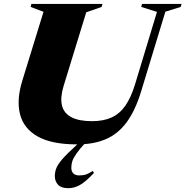

<svg xmlns="http://www.w3.org/2000/svg" viewBox="-20 -725 950 984"><path d="M306 -284.5Q288 -225.5 297.5 -185.2Q307 -145 345.5 -124.5Q384 -104 452 -104Q510 -104 551.5 -122.8Q593 -141.5 622.2 -183.2Q651.5 -225 672 -292.5L784.5 -664L704 -689.5L708 -705H910.5L906 -689.5L827.5 -665L704 -259Q674 -159.5 629.5 -99Q585 -38.5 522.5 -11.8Q460 15 375 15Q244.5 15 172.8 -25.8Q101 -66.5 82.5 -140.2Q64 -214 94.5 -312L203 -664.5L137 -689.5L141 -705H505L501 -689.5L422 -662ZM345.5 135Q345.5 153 355.5 163.5Q365.5 174 387 174Q407.5 174 422.5 168.5Q437.5 163 455.5 151L461.5 161.5Q416 209.5 387.2 224.5Q358.5 239.5 330 239.5Q294 239.5 277.5 221.8Q261 204 261 177.5Q261 159 267.5 140Q274 121 297.2 93.2Q320.5 65.5 369 21.5L440 -43H462L418 6.5Q386 41 370.5 63.8Q355 86.5 350.2 102.8Q345.5 119 345.5 135Z"/></svg>

Font: Newsreader 60pt ExtraBold
Style: Italic
Weight: 800
Italic angle: -17°
Designer: Hugues Gentile
Foundry: Production Type
Version: Version 1.003